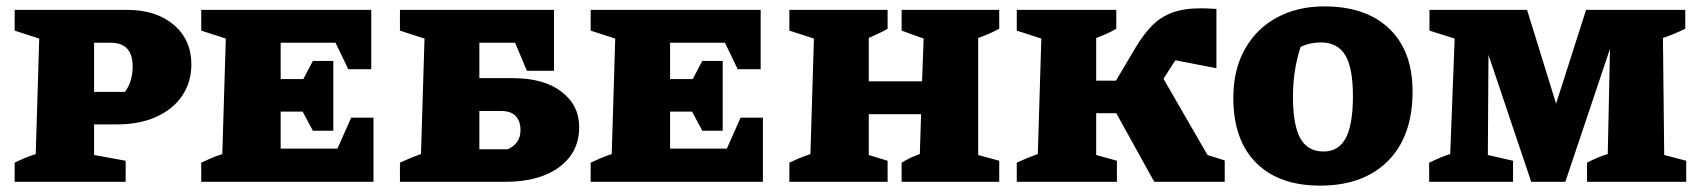

<svg xmlns="http://www.w3.org/2000/svg" viewBox="-20 -570 5333 602"><path d="M379 -539Q470 -539 525 -492Q580 -445 580 -368Q580 -312 551 -269.5Q522 -227 469.5 -203.5Q417 -180 348 -180H275V-84L374 -66V0H26V-60Q40 -67 55.5 -73.5Q71 -80 92 -87L103 -449L26 -474V-539ZM327 -436H275V-282H372Q396 -315 396 -361Q396 -436 327 -436Z M1081 -201H1151V0H611V-60Q626 -67 641 -73.5Q656 -80 677 -87L688 -449L611 -474V-539H1144V-353H1072L1032 -436H860V-322H931L961 -379H1025V-160H961L929 -220H860V-104H1038Z M1234 0V-60Q1250 -67 1262.5 -72.5Q1275 -78 1300 -87L1311 -449L1234 -474V-539H1717V-348H1632L1595 -436H1483V-325H1588Q1685 -325 1740.5 -282.5Q1796 -240 1796 -171Q1796 -93 1734 -46.5Q1672 0 1565 0ZM1483 -102H1572Q1612 -120 1612 -162Q1612 -190 1597 -206Q1582 -222 1551 -222H1483Z M2302 -201H2372V0H1832V-60Q1847 -67 1862 -73.5Q1877 -80 1898 -87L1909 -449L1832 -474V-539H2365V-353H2293L2253 -436H2081V-322H2152L2182 -379H2246V-160H2182L2150 -220H2081V-104H2259Z M2455 0V-60Q2470 -67 2485 -73.5Q2500 -80 2521 -87L2532 -449L2455 -474V-539H2763V-480Q2748 -471 2738.5 -467Q2729 -463 2704 -451V-315H2871L2876 -449L2807 -474V-539H3113V-480Q3082 -463 3047 -451V-84L3113 -66V0H2807V-60Q2822 -69 2834.5 -75Q2847 -81 2864 -87L2868 -212H2704V-84L2763 -66V0Z M3168 0V-60Q3186 -68 3197.5 -73Q3209 -78 3234 -87L3245 -449L3168 -474V-539H3480V-480Q3467 -472 3450.5 -464.5Q3434 -457 3417 -451V-317H3479L3543 -425Q3566 -463 3592 -489.5Q3618 -516 3654.5 -530Q3691 -544 3746 -544Q3763 -544 3794 -542V-356L3666 -381Q3663 -377 3660 -373L3628 -323L3766 -84L3820 -67V0H3599L3480 -215H3417V-84L3482 -66V0Z M4119 12Q3990 12 3918.5 -59.5Q3847 -131 3847 -263Q3847 -352 3883.5 -416.5Q3920 -481 3984.5 -515.5Q4049 -550 4132 -550Q4263 -550 4336 -480Q4409 -410 4409 -283Q4409 -143 4332 -65.5Q4255 12 4119 12ZM4130 -95Q4177 -95 4199.5 -137Q4222 -179 4222 -269Q4222 -357 4198 -397Q4174 -437 4121 -437Q4107 -437 4091 -434Q4075 -431 4058 -423Q4034 -351 4034 -266Q4034 -178 4057 -136.5Q4080 -95 4130 -95Z M5198 -84 5267 -66V0H4956V-60Q4973 -69 4990 -76Q5007 -83 5021 -87L5028 -417L4888 0H4781L4647 -398L4645 -84L4724 -66V0H4461V-60Q4476 -67 4490.5 -73.5Q4505 -80 4527 -87L4541 -449L4462 -474V-539H4768L4859 -245L4953 -539H5264V-480Q5230 -463 5194 -451Z"/></svg>

Font: Piazzolla SC ExtraBold
Style: Regular
Weight: 800
Designer: Juan Pablo del Peral
Foundry: Huerta Tipografica
Version: Version 1.330